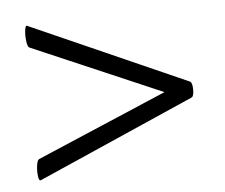

<svg xmlns="http://www.w3.org/2000/svg" viewBox="-35 -394 478 408"><g transform="rotate(-5 203.5 -190.0)"><path d="M37 -25Q33 -23 31.5 -33.5Q30 -44 31.5 -56Q33 -68 37 -70L330 -195V-182L37 -308Q33 -310 31.5 -322.5Q30 -335 31.5 -346Q33 -357 37 -354L371 -206Q376 -203 376 -188.5Q376 -174 371 -172Z"/></g></svg>

Font: Cormorant Infant Light SemiBold
Style: Italic
Weight: 600
Italic angle: -10°
Version: Version 4.001